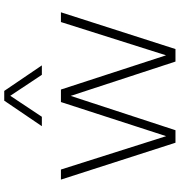

<svg xmlns="http://www.w3.org/2000/svg" viewBox="9 -857 848 906"><g transform="rotate(-90 433.0 -404.0)"><path d="M212.5 0 38.5 -540.5H86L243.5 -44L404.5 -540.5H463.5L625 -44.5L782 -540.5H828L654.5 0H595.5L433.5 -494.5L271.5 0ZM290.5 -630.5 411 -808H457L577.5 -630.5H533L434 -779.5L335 -630.5Z"/></g></svg>

Font: Encode Sans SemiExpanded SemiExpanded ExtraLight
Style: Regular
Weight: 200
Width: 6
Designer: Multiple Designers
Foundry: Impallari Type
Version: Version 3.000; ttfautohint (v1.8.3) -l 8 -r 50 -G 200 -x 14 